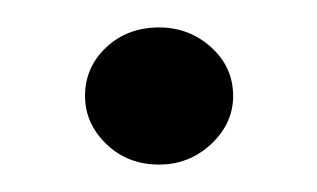

<svg xmlns="http://www.w3.org/2000/svg" viewBox="-20 -370 231 140"><path d="M96 -250Q73 -250 57.5 -265Q42 -280 42 -300Q42 -321 57.5 -335.5Q73 -350 96 -350Q118 -350 134 -335.5Q150 -321 150 -300Q150 -280 134 -265Q118 -250 96 -250Z"/></svg>

Font: Dosis ExtraLight Medium
Style: Regular
Weight: 500
Version: Version 3.001; ttfautohint (v1.8.2)